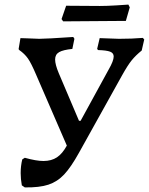

<svg xmlns="http://www.w3.org/2000/svg" viewBox="-20 -808 648 836"><path d="M608 -636 597 -588Q571 -567 553.5 -545.5Q536 -524 511 -479L324 -143Q289 -80 259.5 -48.5Q230 -17 191 -4Q152 9 88 8L75 -1Q70 -29 70 -54Q70 -86 77 -114L88 -121Q138 -107 169 -107Q204 -107 228 -123Q252 -139 271 -174L138 -481Q116 -533 101.5 -553.5Q87 -574 64 -590L61 -594L69 -642L100 -641Q138 -639 151 -639Q182 -639 299 -647L304 -639L295 -595Q255 -591 237.5 -581Q220 -571 220 -549Q220 -527 236 -489L324 -282H331L453 -505Q475 -543 475 -562Q475 -577 459.5 -583Q444 -589 407 -590L403 -595L414 -642L498 -639Q555 -639 602 -643ZM528 -717 391 -716 255 -715 248 -725 268 -783 415 -782Q445 -782 485.5 -784.5Q526 -787 539 -788L545 -776Z"/></svg>

Font: Alegreya SC Medium
Style: Italic
Weight: 500
Italic angle: -7°
Designer: Juan Pablo del Peral
Foundry: Huerta Tipografica
Version: Version 2.007; ttfautohint (v1.6)